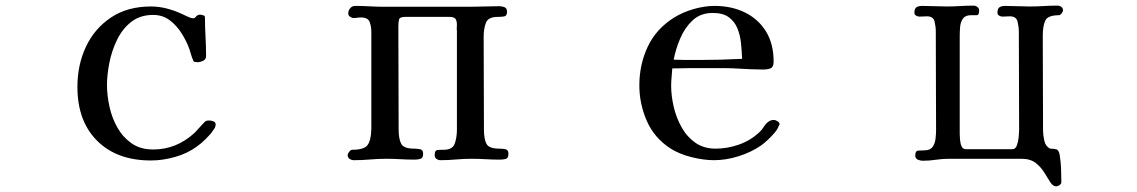

<svg xmlns="http://www.w3.org/2000/svg" viewBox="-20 -565 4040 682"><path d="M746 -123Q746 -117 743.5 -112Q741 -107 737 -102Q729 -89 711 -71.5Q693 -54 680 -45Q646 -20 602 -7.5Q558 5 516 5Q395 5 325 -65Q255 -135 255 -256Q255 -335 285.5 -399.5Q316 -464 374.5 -503Q433 -542 516 -542Q545 -542 573.5 -534.5Q602 -527 627 -515Q634 -512 646.5 -506Q659 -500 666 -500Q672 -500 677 -507Q683 -513 691 -513Q694 -513 701 -511Q708 -509 708 -504Q708 -470 710 -435.5Q712 -401 712 -366Q712 -354 701.5 -349Q691 -344 682 -344Q678 -344 672.5 -345Q667 -346 666 -351Q662 -360 659 -370Q656 -380 653 -390Q643 -418 625.5 -446Q608 -474 583 -493Q558 -512 524 -512Q478 -512 446.5 -487.5Q415 -463 396 -424Q377 -385 368.5 -342Q360 -299 360 -263Q360 -226 369 -185.5Q378 -145 397.5 -111Q417 -77 448 -55.5Q479 -34 524 -34Q607 -34 671 -93Q675 -97 683.5 -106.5Q692 -116 700.5 -125Q709 -134 711 -135Q715 -137 724 -137Q730 -137 738 -134Q746 -131 746 -123Z M1786 -19Q1786 -3 1776.5 -0.5Q1767 2 1755 2Q1730 2 1705 0.5Q1680 -1 1655 -1Q1627 -1 1599.5 1.5Q1572 4 1545 4Q1537 4 1530.5 -0.5Q1524 -5 1524 -14Q1524 -31 1533.5 -32Q1543 -33 1556 -33Q1588 -33 1595.5 -55.5Q1603 -78 1603 -104V-456Q1602 -461 1602.5 -466.5Q1603 -472 1603 -476Q1603 -492 1597.5 -498.5Q1592 -505 1576 -505H1419Q1400 -505 1397.5 -496Q1395 -487 1395 -471Q1395 -380 1395.5 -288.5Q1396 -197 1396 -105Q1396 -72 1405 -54.5Q1414 -37 1451 -37Q1461 -37 1472 -35Q1483 -33 1483 -19Q1483 -4 1474 -1Q1465 2 1453 2Q1428 2 1402.5 0.5Q1377 -1 1352 -1Q1323 -1 1294.5 1.5Q1266 4 1237 4Q1229 4 1222 -0.5Q1215 -5 1215 -14Q1215 -19 1220.5 -26Q1226 -33 1231 -33Q1273 -33 1285.5 -49.5Q1298 -66 1299 -107V-451Q1299 -471 1293 -487Q1287 -503 1262 -503Q1255 -503 1249 -502Q1243 -501 1236 -501Q1230 -501 1223.5 -505.5Q1217 -510 1217 -517Q1217 -528 1224 -536Q1231 -544 1242 -544Q1267 -544 1292.5 -542.5Q1318 -541 1343 -541H1650Q1676 -541 1701.5 -542Q1727 -543 1753 -543Q1763 -543 1772 -539.5Q1781 -536 1781 -523Q1781 -508 1770 -506.5Q1759 -505 1748 -505Q1714 -505 1706 -484Q1698 -463 1698 -435Q1698 -353 1698.5 -270.5Q1699 -188 1699 -105Q1699 -71 1708 -54Q1717 -37 1754 -37Q1764 -37 1775 -35Q1786 -33 1786 -19Z M2616 -356Q2615 -384 2612 -412.5Q2609 -441 2599 -465Q2589 -489 2568.5 -504Q2548 -519 2512 -519Q2468 -519 2440 -492.5Q2412 -466 2396 -428Q2380 -390 2373 -353Q2396 -352 2418 -352Q2440 -352 2462 -352Q2500 -352 2538.5 -353Q2577 -354 2616 -356ZM2749 -124Q2749 -120 2746 -118Q2743 -107 2731.5 -93.5Q2720 -80 2706.5 -67.5Q2693 -55 2683 -48Q2648 -24 2603.5 -10Q2559 4 2516 4Q2479 4 2435.5 -7Q2392 -18 2361 -38Q2304 -75 2277.5 -135.5Q2251 -196 2251 -262Q2251 -336 2281 -399.5Q2311 -463 2375 -503Q2406 -522 2444.5 -533Q2483 -544 2518 -544Q2579 -544 2626.5 -520.5Q2674 -497 2701 -453Q2728 -409 2728 -346Q2728 -327 2717.5 -322.5Q2707 -318 2690 -318Q2669 -318 2648.5 -319Q2628 -320 2608 -321Q2580 -323 2552.5 -323Q2525 -323 2496 -323Q2464 -323 2432 -323Q2400 -323 2368 -322Q2367 -306 2365.5 -290.5Q2364 -275 2364 -260Q2364 -225 2373 -186Q2382 -147 2401 -113Q2420 -79 2450 -58Q2480 -37 2522 -37Q2564 -37 2605 -51.5Q2646 -66 2677 -95Q2686 -103 2693 -114.5Q2700 -126 2710 -133Q2718 -139 2729 -139Q2734 -139 2741.5 -134.5Q2749 -130 2749 -124Z M3756 -528Q3756 -524 3751 -517.5Q3746 -511 3742 -511Q3702 -511 3693 -492Q3684 -473 3684 -438Q3684 -353 3684.5 -269Q3685 -185 3685 -101Q3685 -85 3689.5 -65Q3694 -45 3710 -37Q3724 -37 3732.5 -34.5Q3741 -32 3744 -15Q3748 9 3749 33.5Q3750 58 3750 82Q3750 88 3743.5 92.5Q3737 97 3732 97Q3720 97 3710.5 82Q3701 67 3689.5 48Q3678 29 3659 14Q3640 -1 3609 -1H3351Q3327 -1 3304 2.5Q3281 6 3258 6Q3249 6 3240 2Q3231 -2 3231 -13Q3231 -29 3241.5 -30Q3252 -31 3264 -31Q3284 -31 3292.5 -43Q3301 -55 3303 -71.5Q3305 -88 3305 -103Q3305 -191 3304.5 -278.5Q3304 -366 3304 -454Q3304 -471 3299.5 -489Q3295 -507 3273 -507Q3266 -507 3259.5 -506.5Q3253 -506 3246 -506Q3240 -506 3234 -509.5Q3228 -513 3228 -520Q3228 -534 3235 -539Q3242 -544 3256 -544Q3278 -544 3299.5 -543Q3321 -542 3343 -542Q3366 -542 3390 -543.5Q3414 -545 3438 -545Q3445 -545 3451.5 -540.5Q3458 -536 3458 -528Q3458 -511 3449.5 -511Q3441 -511 3429 -511Q3409 -511 3400.5 -499Q3392 -487 3390.5 -470Q3389 -453 3389 -438V-90Q3389 -83 3390 -69.5Q3391 -56 3395.5 -45.5Q3400 -35 3411 -35H3576Q3587 -35 3592 -48.5Q3597 -62 3598.5 -78.5Q3600 -95 3600 -103Q3600 -190 3599.5 -277Q3599 -364 3599 -452Q3599 -469 3594.5 -488Q3590 -507 3567 -507Q3560 -507 3553.5 -506.5Q3547 -506 3541 -506Q3535 -506 3529 -509.5Q3523 -513 3523 -520Q3523 -534 3530 -539Q3537 -544 3551 -544Q3572 -544 3593.5 -543Q3615 -542 3637 -542Q3662 -542 3687 -543.5Q3712 -545 3737 -545Q3744 -545 3750 -540.5Q3756 -536 3756 -528Z"/></svg>

Font: Kaisei Opti Medium
Style: Regular
Weight: 500
Designer: Font-Kai, 金井和夫
Foundry: KAZUO KANAI
Version: Version 5.003